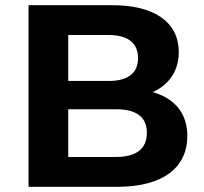

<svg xmlns="http://www.w3.org/2000/svg" viewBox="-20 -720 785 740"><path d="M426 -299C505 -299 546 -270 546 -208C546 -146 505 -115 426 -115H243V-299ZM399 -585C473 -585 512 -554 512 -496C512 -438 473 -408 399 -408H243V-585ZM432 0C608 0 702 -74 702 -196C702 -283 654 -340 569 -365C632 -394 669 -447 669 -519C669 -636 573 -700 413 -700H90V0Z"/></svg>

Font: Montserrat-Alt1
Style: Bold
Weight: 700
Designer: Differentunic
Foundry: Differentunic
Version: Version 7.222